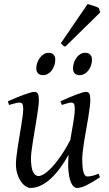

<svg xmlns="http://www.w3.org/2000/svg" viewBox="-20 -913 539 953"><path d="M476.1 -33.2Q436.5 -6.8 408.9 6.6Q381.3 20 362.8 20Q353.5 20 344.5 11.5Q335.4 2.9 328.9 -16.6Q322.3 -36.1 319.6 -67.6Q316.9 -99.1 320.3 -145Q300.3 -108.9 278.1 -78.6Q255.9 -48.3 231.9 -26.4Q208 -4.4 182.6 7.8Q157.2 20 130.9 20Q121.1 20 108.6 12.5Q96.2 4.9 85.2 -10.3Q74.2 -25.4 66.7 -47.9Q59.1 -70.3 59.1 -100.1Q59.1 -114.7 61.8 -137.2Q64.5 -159.7 68.4 -185.5Q72.3 -211.4 77.1 -239.3Q82 -267.1 85.9 -292.5Q89.8 -317.9 92.5 -338.4Q95.2 -358.9 95.2 -371.1Q95.2 -382.3 93.8 -388.9Q92.3 -395.5 89.6 -398.7Q86.9 -401.9 83.3 -402.8Q79.6 -403.8 75.2 -403.8Q70.8 -403.8 62.5 -402.1Q54.2 -400.4 45.9 -397.9Q36.1 -395.5 24.9 -392.1L19 -410.2Q39.6 -419.4 60.3 -428Q81.1 -436.5 98.6 -442.9Q116.2 -449.2 129.6 -453.1Q143.1 -457 148.9 -457Q163.1 -457 168 -447.8Q172.9 -438.5 172.9 -416Q172.9 -401.9 169.9 -378.9Q167 -356 162.6 -328.6Q158.2 -301.3 153.3 -272Q148.4 -242.7 144 -215.3Q139.6 -188 136.7 -165Q133.8 -142.1 133.8 -127.9Q133.8 -81.1 143.8 -60.1Q153.8 -39.1 171.9 -39.1Q181.6 -39.1 197.8 -48.6Q213.9 -58.1 234.4 -79.3Q254.9 -100.6 279.1 -134.8Q303.2 -168.9 329.1 -218.3Q332.5 -239.3 336.2 -260.5Q339.8 -281.7 343.3 -301.5Q346.7 -321.3 348.9 -339.1Q351.1 -356.9 351.1 -371.1Q351.1 -382.3 349.9 -388.9Q348.6 -395.5 346.2 -398.7Q343.8 -401.9 340.6 -402.8Q337.4 -403.8 333 -403.8Q328.6 -403.8 321 -402.1Q313.5 -400.4 305.7 -397.9Q296.9 -395.5 287.1 -392.1L279.8 -410.2Q300.3 -419.4 320.3 -428Q340.3 -436.5 357.2 -442.9Q374 -449.2 386.7 -453.1Q399.4 -457 405.8 -457Q419.4 -457 423.8 -447.8Q428.2 -438.5 428.2 -416Q428.2 -401.9 425.3 -379.2Q422.4 -356.4 418 -329.3Q413.6 -302.2 408.2 -272.7Q402.8 -243.2 398.4 -215.6Q394 -188 391.1 -164.1Q388.2 -140.1 388.2 -124Q388.2 -79.6 394.5 -58.3Q400.9 -37.1 413.1 -37.1Q425.8 -37.1 438.7 -40.3Q451.7 -43.5 469.2 -50.8ZM254.4 -616.2Q254.4 -602.5 250 -589.1Q245.6 -575.7 237.8 -564.7Q230 -553.7 218.5 -546.9Q207 -540 193.4 -540Q177.7 -540 168.9 -548.8Q160.2 -557.6 160.2 -574.2Q160.2 -587.4 164.8 -600.8Q169.4 -614.3 177.5 -625.5Q185.5 -636.7 197 -643.8Q208.5 -650.9 222.2 -650.9Q237.3 -650.9 245.8 -641.8Q254.4 -632.8 254.4 -616.2ZM436.5 -616.2Q436.5 -602.5 432.1 -589.1Q427.7 -575.7 419.7 -564.7Q411.6 -553.7 400.1 -546.9Q388.7 -540 374.5 -540Q359.4 -540 350.8 -548.8Q342.3 -557.6 342.3 -574.2Q342.3 -587.4 346.7 -600.8Q351.1 -614.3 358.9 -625.5Q366.7 -636.7 377.9 -643.8Q389.2 -650.9 403.3 -650.9Q418.5 -650.9 427.5 -641.8Q436.5 -632.8 436.5 -616.2ZM477.5 -851.6 304.2 -681.6Q296.4 -683.6 292.7 -687Q289.1 -690.4 282.2 -698.7L415 -893.1Q419.9 -891.6 427.5 -889.4Q435.1 -887.2 443.4 -884.5Q451.7 -881.8 459 -878.9Q466.3 -876 470.2 -873.5Z"/></svg>

Font: Gentium Plus Phon
Style: Italic
Weight: 400
Italic angle: -8°
Designer: J. Victor Gaultney, Annie Olsen, Iska Routamaa, Becca Hirsbrunner
Foundry: SIL International
Version: Version 5.000